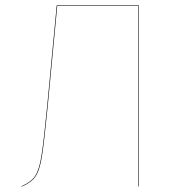

<svg xmlns="http://www.w3.org/2000/svg" viewBox="-20 -700 671 721"><path d="M501 -680V0H499V-678H195L159 -299Q146 -166 137.5 -113Q129 -60 113 -37Q97 -14 61 1V-1Q96 -16 111.5 -38.5Q127 -61 135.5 -114Q144 -167 157 -300L193 -680Z"/></svg>

Font: FiraGO Two
Style: Regular
Weight: 100
Designer: bBox Type
Foundry: bBox Type GmbH
Version: Version 1.001